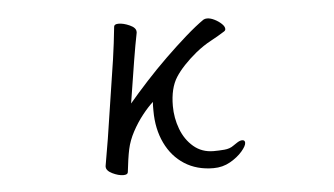

<svg xmlns="http://www.w3.org/2000/svg" viewBox="-41 -547 1082 622"><g transform="rotate(-5 500.0 -236.5)"><path d="M282 -27 297 -115 336 -369Q339 -389 343 -421.5Q347 -454 349 -475Q350 -483 364 -483Q380 -483 400 -474Q420 -465 420 -452V-449Q417 -435 412 -407Q407 -379 404 -360L382 -222Q409 -254 442 -290Q475 -326 510.5 -360.5Q546 -395 579.5 -424.5Q613 -454 639 -472Q644 -475 651 -475Q662 -475 675 -468.5Q688 -462 697.5 -453Q707 -444 707 -436Q707 -431 702 -428Q680 -414 656.5 -401.5Q633 -389 608 -369Q561 -330 538.5 -295Q516 -260 516 -202Q516 -163 529.5 -127Q543 -91 570 -68Q597 -45 635 -45Q652 -45 670 -46.5Q688 -48 700 -57Q704 -60 713.5 -66Q723 -72 730 -72Q739 -72 739 -63Q739 -53 724 -35.5Q709 -18 684.5 -4Q660 10 630 10Q576 10 536 -15.5Q496 -41 474 -87Q452 -133 452 -192Q452 -200 452 -207Q452 -214 453 -221Q437 -207 418 -183Q399 -159 384 -131Q369 -103 363 -75Q360 -61 357 -40.5Q354 -20 352 -1Q351 7 337 7Q321 7 301.5 -2.5Q282 -12 282 -25Z"/></g></svg>

Font: QiushuiShotai
Style: Regular
Weight: 600
Designer: Fontworks Inc.
Foundry: Fontworks Inc.
Version: Version 1.250